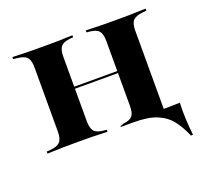

<svg xmlns="http://www.w3.org/2000/svg" viewBox="-100 -535 830 781"><g transform="rotate(-20 314.5 -144.0)"><path d="M158.9 -2.4Q123.4 -2.4 94.8 -2Q66.1 -1.6 26.6 0V-8.9L41.1 -9.7Q71.8 -12.1 84.3 -25Q96.8 -37.9 96.8 -69.4V-348.4Q96.8 -379.8 84.3 -392.3Q71.8 -404.8 41.1 -407.3L26.6 -408.9V-417.7Q66.1 -416.1 94.8 -415.7Q123.4 -415.3 158.9 -415.3Q193.5 -415.3 221 -415.7Q248.4 -416.1 286.3 -417.7V-408.9L275 -408.1Q245.2 -405.6 233.5 -392.7Q221.8 -379.8 221.8 -348.4V-69.4Q221.8 -37.9 233.5 -25Q245.2 -12.1 275 -9.7L286.3 -8.9V0Q248.4 -1.6 221 -2Q193.5 -2.4 158.9 -2.4ZM408.1 -208.9V-348.4Q408.1 -379.8 396.4 -392.7Q384.7 -405.6 354.8 -408.1L344.4 -408.9V-417.7Q382.3 -416.1 409.7 -415.7Q437.1 -415.3 471 -415.3Q506.5 -415.3 535.5 -415.7Q564.5 -416.1 603.2 -417.7V-408.9L588.7 -407.3Q558.1 -404.8 545.6 -392.3Q533.1 -379.8 533.1 -348.4V-208.9ZM471 -3.2Q437.9 -2.4 412.1 -2Q386.3 -1.6 353.2 0.8L354 -8.1L363.7 -9.7Q388.7 -12.9 398.4 -25.4Q408.1 -37.9 408.1 -69.4V-208.9H533.1V-0.8L471.8 -3.2ZM342.7 0 345.2 -4.8 420.2 -7.3 477.4 -21 532.3 -8.9H398.4H510.5Q533.9 -8.9 556.9 -9.3Q579.8 -9.7 603.2 -10.5Q601.6 22.6 603.2 58.1Q604.8 93.5 608.9 130.6H600Q583.1 90.3 560.5 60.9Q537.9 31.5 500 15.7Q462.1 0 398.4 0ZM179 -209.7V-218.5H451.6V-209.7Z"/></g></svg>

Font: Playfair 144pt SemiExpanded ExtraBold
Style: Regular
Weight: 800
Width: 6
Designer: Claus Eggers Sørensen
Foundry: Claus Eggers Sørensen
Version: Version 2.203